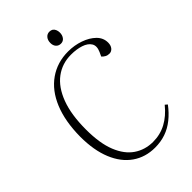

<svg xmlns="http://www.w3.org/2000/svg" viewBox="-264 -998 1114 1114"><g transform="rotate(-45 292.5 -441.0)"><path d="M488 -607Q504 -643 489.5 -666.5Q475 -690 440 -701.5Q405 -713 360 -713Q287 -713 231.5 -671.5Q176 -630 145 -548Q114 -466 114 -344Q114 -231 143 -159Q172 -87 223 -52.5Q274 -18 339 -18Q398 -18 447.5 -44.5Q497 -71 539 -123L553 -111Q523 -71 487.5 -42.5Q452 -14 411.5 0Q371 14 324 14Q245 14 185.5 -27.5Q126 -69 93.5 -148Q61 -227 61 -338Q62 -464 99 -553.5Q136 -643 204 -690.5Q272 -738 361 -738Q412 -738 458 -722Q504 -706 533 -677.5Q562 -649 562 -610Q562 -587 550.5 -573Q539 -559 522 -559Q507 -559 495.5 -565.5Q484 -572 476 -581ZM323 -845Q323 -868 335 -882Q347 -896 365 -896Q378 -896 386.5 -890.5Q395 -885 400 -874Q405 -863 405 -849Q405 -828 394 -813.5Q383 -799 364 -799Q346 -799 334.5 -811.5Q323 -824 323 -845Z"/></g></svg>

Font: Literata 60pt ExtraLight
Style: Italic
Weight: 250
Italic angle: -2°
Designer: Latin by Veronika Burian and Jose Scaglione. Greek by Irene Vlachou. Cyrillic by Vera Evstafieva
Foundry: TypeTogether
Version: Version 3.103;gftools[0.9.29]